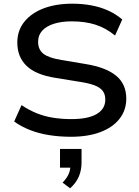

<svg xmlns="http://www.w3.org/2000/svg" viewBox="-20 -734 753 1043"><path d="M365 9Q304 9 247 0Q190 -9 142 -28Q94 -47 57 -74L97 -163Q137 -136 179 -119Q221 -102 268 -94.5Q315 -87 368 -87Q458 -87 505 -114.5Q552 -142 552 -193Q552 -223 537 -241.5Q522 -260 492 -271Q462 -282 417 -289L281 -311Q174 -328 124 -376.5Q74 -425 74 -503Q74 -568 112 -615.5Q150 -663 217 -688.5Q284 -714 373 -714Q428 -714 478 -704.5Q528 -695 570 -675.5Q612 -656 644 -628L605 -541Q555 -582 498.5 -600Q442 -618 370 -618Q314 -618 273 -605Q232 -592 209.5 -567.5Q187 -543 187 -507Q187 -464 216.5 -441.5Q246 -419 314 -408L446 -386Q556 -368 611 -322.5Q666 -277 666 -198Q666 -136 629.5 -89Q593 -42 525.5 -16.5Q458 9 365 9ZM361 289 320 258Q344 233 353.5 210Q363 187 363 162L386 177H306V75H423V148Q423 190 408.5 224.5Q394 259 361 289Z"/></svg>

Font: Nunito Sans 10pt SemiExpanded SemiBold
Style: Regular
Weight: 600
Width: 6
Designer: Vernon Adams
Foundry: Vernon Adams
Version: Version 3.101;gftools[0.9.27]